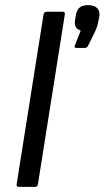

<svg xmlns="http://www.w3.org/2000/svg" viewBox="-20 -729 408 749"><path d="M277.8 -542Q268.6 -542 272 -551.8L294.9 -609.9Q267.1 -618.2 272.9 -650.9L275.9 -668.9Q279.3 -690.4 290.8 -699.7Q302.2 -709 323.2 -709Q348.1 -709 359.6 -696.8Q371.1 -684.6 367.2 -663.1L363.8 -647Q360.4 -625 348.1 -600.1L324.2 -551.8Q319.8 -542 311 -542ZM53.2 0Q43.5 0 44.9 -9.8L149.9 -672.9Q150.4 -677.2 153.8 -680.2Q157.2 -683.1 161.1 -683.1H225.1Q234.4 -683.1 232.9 -672.9L127.9 -9.8Q126.5 0 117.2 0Z"/></svg>

Font: Sofia Sans
Style: Italic
Weight: 400
Italic angle: -9°
Designer: Botio Nikoltchev, Ani Petrova
Foundry: lettersoup
Version: Version 4.100